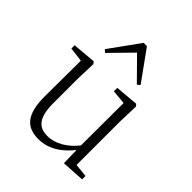

<svg xmlns="http://www.w3.org/2000/svg" viewBox="-217 -924 1076 1076"><g transform="rotate(45 321.5 -385.5)"><path d="M263 14C345 14 412 -33 464 -103H482L463 -137C412 -71 350 -34 286 -34C217 -34 180 -74 180 -188V-377L184 -502L174 -514L35 -502V-476L140 -463L121 -478L119 -185C118 -37 169 14 263 14ZM460 8 596 0V-27L517 -35V-377L521 -502L511 -514L373 -502V-475L458 -467L457 -117V-116ZM438 -592 454 -606 325 -785H299L170 -606L186 -592L334 -743H289Z"/></g></svg>

Font: Source Han Serif TW VF
Style: Regular
Weight: 250
Designer: Ryoko NISHIZUKA 西塚涼子 (kana & ideographs); Frank Grießhammer (Latin, Greek & Cyrillic); Wenlong ZHANG 张文龙 (bopomofo); San
Foundry: Adobe
Version: Version 2.002;hotconv 1.1.0;makeotfexe 2.6.0